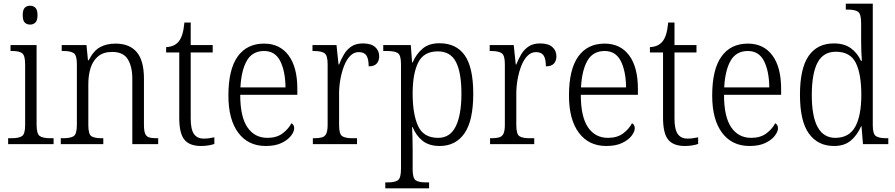

<svg xmlns="http://www.w3.org/2000/svg" viewBox="-20 -780 4843 1039"><path d="M143 -647Q125 -647 114 -658Q103 -669 103 -698Q103 -727 114 -738Q125 -749 143 -749Q160 -749 171.5 -738Q183 -727 183 -698Q183 -669 171.5 -658Q160 -647 143 -647ZM24 0V-32H42Q82 -32 99 -43.5Q116 -55 116 -103V-431Q116 -480 100 -492Q84 -504 46 -504H37V-536H178V-105Q178 -56 195 -44Q212 -32 252 -32H270V0Z M309 0V-32H321Q362 -32 379 -43.5Q396 -55 396 -105V-433Q396 -481 379 -492.5Q362 -504 325 -504H314V-536H448L456 -454H460Q486 -505 521 -524.5Q556 -544 605 -544Q681 -544 720 -498Q759 -452 759 -354V-105Q759 -72 765.5 -56.5Q772 -41 787 -36.5Q802 -32 829 -32H836V0H696V-354Q696 -420 671.5 -459.5Q647 -499 587 -499Q540 -499 511.5 -475.5Q483 -452 470.5 -413Q458 -374 458 -326V-102Q458 -54 474.5 -43Q491 -32 531 -32H539V0Z M1068 10Q1006 10 978 -24Q950 -58 950 -143V-496H879V-525Q922 -527 945 -553Q958 -568 966 -592.5Q974 -617 978 -658H1012V-536H1131V-496H1012V-139Q1012 -80 1029.5 -55Q1047 -30 1082 -30Q1099 -30 1112 -32Q1125 -34 1140 -37V-1Q1126 4 1107 7Q1088 10 1068 10Z M1418 10Q1323 10 1269.5 -61.5Q1216 -133 1216 -263Q1216 -404 1266 -474Q1316 -544 1409 -544Q1494 -544 1541.5 -480.5Q1589 -417 1589 -299V-267H1280Q1280 -148 1319 -91Q1358 -34 1427 -34Q1477 -34 1509 -58Q1541 -82 1557 -113Q1563 -110 1567.5 -103.5Q1572 -97 1572 -86Q1572 -68 1555 -45.5Q1538 -23 1504 -6.5Q1470 10 1418 10ZM1525 -307Q1524 -395 1496.5 -449.5Q1469 -504 1409 -504Q1346 -504 1316 -452Q1286 -400 1281 -307Z M1673 0V-32H1681Q1706 -32 1722 -36.5Q1738 -41 1745.5 -56.5Q1753 -72 1753 -106V-433Q1753 -481 1735.5 -492.5Q1718 -504 1678 -504H1671V-536H1801L1812 -431H1815Q1826 -460 1841.5 -486Q1857 -512 1881.5 -528.5Q1906 -545 1944 -545Q1988 -545 2010 -525.5Q2032 -506 2032 -475Q2032 -451 2018.5 -436Q2005 -421 1975 -421Q1975 -461 1963 -479.5Q1951 -498 1921 -498Q1895 -498 1875 -477.5Q1855 -457 1842 -423.5Q1829 -390 1822 -351Q1815 -312 1815 -275V-103Q1815 -54 1832 -43Q1849 -32 1887 -32H1912V0Z M2065 239V207H2079Q2116 207 2133 195.5Q2150 184 2150 133V-433Q2150 -481 2133 -492.5Q2116 -504 2075 -504H2054V-536H2203L2210 -442H2213Q2232 -487 2266.5 -516.5Q2301 -546 2358 -546Q2449 -546 2495 -480.5Q2541 -415 2541 -273Q2541 -127 2493.5 -58.5Q2446 10 2359 10Q2303 10 2267.5 -17.5Q2232 -45 2213 -92H2210Q2211 -71 2212 -40.5Q2213 -10 2213 25V136Q2213 185 2230 196Q2247 207 2283 207H2302V239ZM2351 -34Q2416 -34 2446.5 -96.5Q2477 -159 2477 -273Q2477 -387 2447.5 -444.5Q2418 -502 2349 -502Q2273 -502 2243 -441.5Q2213 -381 2213 -274Q2213 -162 2242.5 -98Q2272 -34 2351 -34Z M2632 0V-32H2640Q2665 -32 2681 -36.5Q2697 -41 2704.5 -56.5Q2712 -72 2712 -106V-433Q2712 -481 2694.5 -492.5Q2677 -504 2637 -504H2630V-536H2760L2771 -431H2774Q2785 -460 2800.5 -486Q2816 -512 2840.5 -528.5Q2865 -545 2903 -545Q2947 -545 2969 -525.5Q2991 -506 2991 -475Q2991 -451 2977.5 -436Q2964 -421 2934 -421Q2934 -461 2922 -479.5Q2910 -498 2880 -498Q2854 -498 2834 -477.5Q2814 -457 2801 -423.5Q2788 -390 2781 -351Q2774 -312 2774 -275V-103Q2774 -54 2791 -43Q2808 -32 2846 -32H2871V0Z M3261 10Q3166 10 3112.5 -61.5Q3059 -133 3059 -263Q3059 -404 3109 -474Q3159 -544 3252 -544Q3337 -544 3384.5 -480.5Q3432 -417 3432 -299V-267H3123Q3123 -148 3162 -91Q3201 -34 3270 -34Q3320 -34 3352 -58Q3384 -82 3400 -113Q3406 -110 3410.5 -103.5Q3415 -97 3415 -86Q3415 -68 3398 -45.5Q3381 -23 3347 -6.5Q3313 10 3261 10ZM3368 -307Q3367 -395 3339.5 -449.5Q3312 -504 3252 -504Q3189 -504 3159 -452Q3129 -400 3124 -307Z M3686 10Q3624 10 3596 -24Q3568 -58 3568 -143V-496H3497V-525Q3540 -527 3563 -553Q3576 -568 3584 -592.5Q3592 -617 3596 -658H3630V-536H3749V-496H3630V-139Q3630 -80 3647.5 -55Q3665 -30 3700 -30Q3717 -30 3730 -32Q3743 -34 3758 -37V-1Q3744 4 3725 7Q3706 10 3686 10Z M4036 10Q3941 10 3887.5 -61.5Q3834 -133 3834 -263Q3834 -404 3884 -474Q3934 -544 4027 -544Q4112 -544 4159.5 -480.5Q4207 -417 4207 -299V-267H3898Q3898 -148 3937 -91Q3976 -34 4045 -34Q4095 -34 4127 -58Q4159 -82 4175 -113Q4181 -110 4185.5 -103.5Q4190 -97 4190 -86Q4190 -68 4173 -45.5Q4156 -23 4122 -6.5Q4088 10 4036 10ZM4143 -307Q4142 -395 4114.5 -449.5Q4087 -504 4027 -504Q3964 -504 3934 -452Q3904 -400 3899 -307Z M4493 10Q4406 10 4357.5 -57Q4309 -124 4309 -267Q4309 -410 4356 -477.5Q4403 -545 4492 -545Q4549 -545 4584.5 -519Q4620 -493 4639 -451H4644Q4642 -476 4641 -504Q4640 -532 4640 -556V-654Q4640 -705 4623 -716.5Q4606 -728 4569 -728H4557V-760H4703V-102Q4703 -55 4720 -43.5Q4737 -32 4776 -32H4787V0H4650L4642 -97H4640Q4619 -49 4584.5 -19.5Q4550 10 4493 10ZM4502 -34Q4576 -35 4608.5 -95Q4641 -155 4641 -266Q4641 -380 4611 -440Q4581 -500 4503 -500Q4435 -500 4404 -441Q4373 -382 4373 -265Q4373 -33 4502 -34Z"/></svg>

Font: Noto Serif Hebrew SemiCondensed Light
Style: Regular
Weight: 300
Width: 4
Designer: Monotype Design Team
Foundry: Monotype Imaging Inc.
Version: Version 2.004; ttfautohint (v1.8.4.7-5d5b)